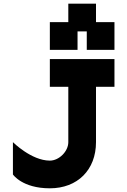

<svg xmlns="http://www.w3.org/2000/svg" viewBox="-20 -1020 690 1040"><path d="M250 0C400 0 500 -100 500 -250V-550H600V-700H250V-550H350V-250C350 -200 300 -150 250 -150C150 -150 50 -250 50 -250V-75C50 -75 100 0 250 0ZM250 -750H400V-850H450V-750H600V-900H500V-1000H350V-900H250Z"/></svg>

Font: LS-VG5000 Bold
Style: Regular
Weight: 400
Designer: Justin Bihan, 2021
Foundry: Justin Bihan, 2021
Version: Version 1.000;Glyphs 3.1.2 (3151)